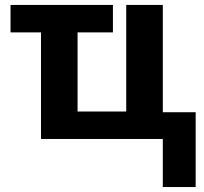

<svg xmlns="http://www.w3.org/2000/svg" viewBox="-20 -566 831 782"><path d="M643.1 195.8V0H147V-434.1H22.9V-545.9H439.9V-434.1H295.9V-111.8H494.1V-545.9H643.1V-108.9H776.9V195.8Z"/></svg>

Font: Droid Sans Thai
Style: Bold
Weight: 700
Designer: Steve Matteson
Foundry: Ascender Corporation
Version: Version 1.00